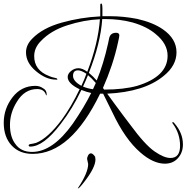

<svg xmlns="http://www.w3.org/2000/svg" viewBox="-20 -721 1047 1078"><path d="M239 -185Q230 -221 189 -221Q118 -221 75 -150Q36 -88 36 -20Q36 48 66 87Q97 132 160 132Q276 132 389 -27Q453 -120 492 -199Q467 -204 437 -216Q388 -112 320 -24Q224 102 150 102Q141 102 141 95.5Q141 89 153 87.5Q165 86 183 81Q249 55 327 -49Q381 -123 427 -220Q360 -252 360 -289Q360 -307 379 -322.5Q398 -338 420.5 -338Q443 -338 470 -318Q531 -477 541 -613Q451 -609 358 -579Q265 -549 210 -491Q172 -453 172 -406Q172 -326 256 -294Q267 -288 296 -282Q302 -280 302 -276Q302 -272 294 -274H293Q239 -274 182.5 -321Q126 -368 126 -427Q126 -469 161 -504Q219 -564 326.5 -594Q434 -624 543 -629V-693Q543 -701 549 -701Q555 -701 555 -670Q555 -639 555 -630H600Q672 -630 750 -615Q839 -595 895 -556Q971 -503 971 -427.5Q971 -352 898 -294Q790 -205 582 -195Q596 -176 622 -140Q680 -61 711 -21Q794 92 847.5 129Q901 166 937 166Q991 166 991 97.5Q991 29 950 -27Q947 -30 947 -32.5Q947 -35 951.5 -35Q956 -35 960 -28Q1007 26 1007 90Q1007 136 979 167Q951 198 906 198Q840 198 768 135Q682 61 611 -90L559 -195H542Q378 143 163 143Q89 143 45 95.5Q1 48 1 -31.5Q1 -111 50.5 -175Q100 -239 179 -239Q202 -239 221 -226Q242 -215 242 -192Q242 -186 239 -185ZM750 -239Q921 -291 921 -408Q921 -475 855 -529Q807 -571 724 -595Q652 -614 573 -614H554Q545 -479 479 -312Q504 -291 523 -269Q561 -361 587 -478Q591 -500 593 -507Q600 -537 632 -537Q650 -537 650 -522Q650 -515 642 -480Q615 -356 558 -227L565 -218Q674 -218 750 -239ZM475 200 469 171Q469 162 475 151Q481 140 491 140Q501 140 514 159Q516 168 516 174Q516 219 454 299Q425 337 418 337Q417 337 417 336Q475 249 475 200ZM418 -326Q390 -326 390 -295.5Q390 -265 437 -239Q456 -280 465 -307Q436 -326 418 -326ZM518 -255Q495 -282 474 -299Q459 -262 446 -235Q472 -224 502 -220Z"/></svg>

Font: Ruthie
Style: Regular
Weight: 400
Designer: Robert E. Leuschke
Foundry: Robert E. Leuschke
Version: Version 1.003